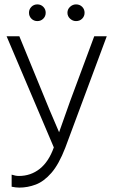

<svg xmlns="http://www.w3.org/2000/svg" viewBox="-20 -689 526 874"><path d="M150 -593Q134 -593 123 -604Q112 -615 112 -631Q112 -647 123 -658Q134 -669 150 -669Q166 -669 177 -658Q188 -647 188 -631Q188 -615 177 -604Q166 -593 150 -593ZM326 -593Q311 -593 299 -604Q287 -615 287 -631Q287 -647 299 -658Q311 -669 326 -669Q343 -669 354 -658Q365 -647 365 -631Q365 -615 354 -604Q343 -593 326 -593ZM68 165Q53 165 33 161V106Q51 112 66 112Q120 112 161 79.5Q202 47 225 -18L10 -524H68L205 -190L249 -87L299 -228L409 -524H466L277 -16Q248 59 214 98Q180 137 143 151Q106 165 68 165Z"/></svg>

Font: LXGW 975 Gothic SC 200W
Style: Regular
Weight: 200
Version: Version 2.01;February 25, 2021